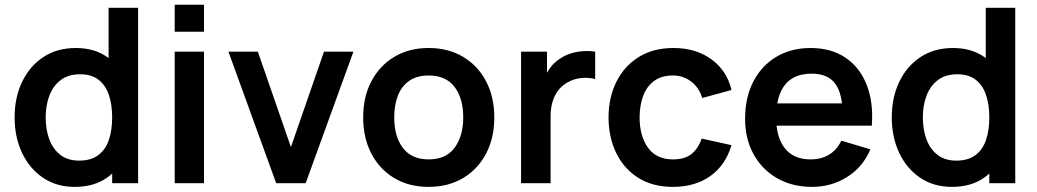

<svg xmlns="http://www.w3.org/2000/svg" viewBox="-20 -752 4257 788"><path d="M286.7 15Q211.8 15 156.5 -22.5Q101.1 -60.1 70.5 -124.6Q40 -189.2 40 -270.2Q40 -352.2 70.9 -416.5Q101.8 -480.8 158.1 -517.9Q214.5 -555 291.2 -555Q367.9 -555 420.3 -517.6Q472.7 -480.2 499.6 -415.8Q526.5 -351.3 526.5 -270.2Q526.5 -189.2 499.4 -124.7Q472.3 -60.2 419 -22.6Q365.7 15 286.7 15ZM305 -92.8Q353.5 -92.8 383.3 -115.3Q413.2 -137.7 426.8 -177.7Q440.3 -217.8 440.3 -270.2Q440.3 -322.8 426.7 -362.7Q413.1 -402.7 384.1 -424.9Q355.1 -447.2 309.2 -447.2Q260.5 -447.2 229.1 -423.3Q197.7 -399.5 182.6 -359.3Q167.5 -319.2 167.5 -270.2Q167.5 -220.7 182.3 -180.4Q197.2 -140.2 227.5 -116.5Q257.9 -92.8 305 -92.8ZM440.3 0V-379.2H425.7V-720H546.8V0Z M697 -621.8V-732.5H817.3V-621.8ZM697 0V-540H817.3V0Z M1113.5 0 917.5 -540H1038.2L1174 -148.5L1309.7 -540H1430.5L1234.5 0Z M1739.2 15Q1657.9 15 1597.5 -21.5Q1537.1 -58 1503.8 -122.3Q1470.5 -186.6 1470.5 -270.2Q1470.5 -354.8 1504.5 -419Q1538.5 -483.2 1599 -519.1Q1659.4 -555 1739.2 -555Q1820.5 -555 1881.1 -518.5Q1941.8 -482.1 1975.2 -417.9Q2008.7 -353.7 2008.7 -270.2Q2008.7 -185.9 1975 -121.7Q1941.2 -57.4 1880.6 -21.2Q1819.9 15 1739.2 15ZM1739.2 -97.8Q1810.8 -97.8 1846 -146Q1881.2 -194.2 1881.2 -270.2Q1881.2 -348.6 1845.5 -395.4Q1809.8 -442.2 1739.2 -442.2Q1690.7 -442.2 1659.5 -420.3Q1628.2 -398.5 1613.1 -359.8Q1598 -321.2 1598 -270.2Q1598 -191.4 1633.8 -144.6Q1669.7 -97.8 1739.2 -97.8Z M2118.5 0V-540H2225V-408.5L2212 -425.5Q2222.2 -452.5 2238.9 -474.8Q2255.7 -497.2 2279 -511.7Q2298.9 -525.2 2323.1 -532.8Q2347.3 -540.2 2372.8 -542Q2398.3 -543.8 2422.7 -540V-427.5Q2398.3 -434.6 2367.3 -431.9Q2336.2 -429.2 2310.8 -414.7Q2286.1 -401.1 2270.4 -380.1Q2254.7 -359.2 2247.2 -332.4Q2239.7 -305.7 2239.7 -274.3V0Z M2742 15Q2658.6 15 2599.5 -22.2Q2540.4 -59.5 2509.1 -124Q2477.8 -188.4 2477.5 -270Q2477.8 -352.8 2510.2 -417.2Q2542.6 -481.6 2602.1 -518.3Q2661.6 -555 2743.7 -555Q2835.8 -555 2899.5 -508.8Q2963.2 -462.7 2982.3 -382.7L2862.3 -349.8Q2848.6 -393.5 2816 -417.8Q2783.4 -442.2 2742 -442.2Q2694.8 -442.2 2664.5 -419.8Q2634.2 -397.3 2619.7 -358.4Q2605.2 -319.5 2605 -270Q2605.2 -192.9 2639.7 -145.4Q2674.2 -97.8 2742 -97.8Q2790.2 -97.8 2817.9 -119.9Q2845.6 -142 2859.7 -183.3L2982.3 -156.2Q2957.6 -73.7 2895.1 -29.3Q2832.6 15 2742 15Z M3313.3 15Q3231.4 15 3169.5 -20.5Q3107.6 -56.1 3072.8 -119Q3038 -182 3038 -264.2Q3038 -352.7 3072.1 -417.9Q3106.2 -483.2 3166.7 -519.1Q3227.2 -555 3306.7 -555Q3390.4 -555 3449.2 -515.8Q3507.9 -476.7 3536.5 -405.2Q3565.2 -333.7 3558.1 -236.3H3438.5V-280.3Q3438 -368.5 3407.5 -409.1Q3377 -449.7 3311.7 -449.7Q3237.8 -449.7 3201.6 -403.8Q3165.5 -358 3165.5 -270Q3165.5 -187.8 3201.6 -142.8Q3237.8 -97.8 3306.7 -97.8Q3351.2 -97.8 3383.3 -117.7Q3415.5 -137.5 3433 -174.8L3552.2 -139Q3521.2 -65.8 3456.4 -25.4Q3391.5 15 3313.3 15ZM3127.5 -236.3V-327.5H3499.2V-236.3Z M3886.7 15Q3811.8 15 3756.5 -22.5Q3701.1 -60.1 3670.5 -124.6Q3640 -189.2 3640 -270.2Q3640 -352.2 3670.9 -416.5Q3701.8 -480.8 3758.1 -517.9Q3814.5 -555 3891.2 -555Q3967.9 -555 4020.3 -517.6Q4072.7 -480.2 4099.6 -415.8Q4126.5 -351.3 4126.5 -270.2Q4126.5 -189.2 4099.4 -124.7Q4072.3 -60.2 4019 -22.6Q3965.7 15 3886.7 15ZM3905 -92.8Q3953.5 -92.8 3983.3 -115.3Q4013.2 -137.7 4026.8 -177.7Q4040.3 -217.8 4040.3 -270.2Q4040.3 -322.8 4026.7 -362.7Q4013.1 -402.7 3984.1 -424.9Q3955.1 -447.2 3909.2 -447.2Q3860.5 -447.2 3829.1 -423.3Q3797.7 -399.5 3782.6 -359.3Q3767.5 -319.2 3767.5 -270.2Q3767.5 -220.7 3782.3 -180.4Q3797.2 -140.2 3827.5 -116.5Q3857.9 -92.8 3905 -92.8ZM4040.3 0V-379.2H4025.7V-720H4146.8V0Z"/></svg>

Font: Manrope ExtraLight
Style: Regular
Weight: 200
Designer: Mikhail Sharanda
Foundry: Mikhail Sharanda
Version: Version 4.505